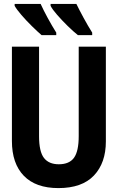

<svg xmlns="http://www.w3.org/2000/svg" viewBox="-20 -953 603 983"><path d="M279 10Q163 10 102 -53Q41 -116 41 -231V-714H180V-255Q180 -177 205 -144.5Q230 -112 281 -112Q335 -112 359 -145.5Q383 -179 383 -256V-714H522V-229Q522 -119 461 -54.5Q400 10 279 10ZM379 -773Q355 -792 326 -820.5Q297 -849 272.5 -877Q248 -905 239 -923V-933H371Q385 -904 407.5 -862.5Q430 -821 452 -786V-773ZM193 -773Q172 -791 143 -819.5Q114 -848 89.5 -876.5Q65 -905 55 -923V-933H188Q202 -902 224 -861.5Q246 -821 268 -786V-773Z"/></svg>

Font: Noto Sans Mono SemiCondensed
Style: Bold
Weight: 700
Width: 4
Designer: Monotype Design Team
Foundry: Monotype Imaging Inc.
Version: Version 2.014